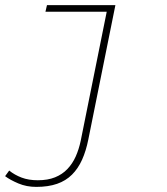

<svg xmlns="http://www.w3.org/2000/svg" viewBox="-34 -498 654 752"><path d="M108 234Q70 234 38 220.5Q6 207 -14 192L2 170Q23 187 50.5 197.5Q78 208 114 208Q153 208 181.5 196.5Q210 185 230 164Q250 143 262.5 115Q275 87 282 54L384 -452H144L150 -478H418L312 48Q303 93 287.5 127.5Q272 162 248 186Q224 210 189.5 222Q155 234 108 234Z"/></svg>

Font: Source Code Pro ExtraLight
Style: Italic
Weight: 200
Italic angle: -11°
Monospace: yes
Designer: Paul D. Hunt, Teo Tuominen
Foundry: Adobe Systems Incorporated
Version: Version 1.050;PS 1.000;hotconv 16.6.51;makeotf.lib2.5.65220